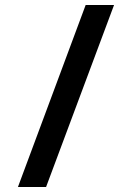

<svg xmlns="http://www.w3.org/2000/svg" viewBox="-20 -751 530 771"><path d="M165 0H52L324 -731H438Z"/></svg>

Font: Wix Madefor Text SemiBold
Style: Regular
Weight: 600
Designer: Dalton Maag Ltd
Foundry: Dalton Maag Ltd
Version: Version 3.100